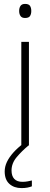

<svg xmlns="http://www.w3.org/2000/svg" viewBox="-20 -744 257 982"><path d="M128 -530V0H89V-530ZM108 -724Q127 -724 133.5 -714Q140 -704 140 -688Q140 -672 133.5 -662Q127 -652 108 -652Q92 -652 85 -662Q78 -672 78 -688Q78 -704 85 -714Q92 -724 108 -724ZM39 128Q39 156 53 171Q67 186 95 186Q109 186 122 183.5Q135 181 143 179V209Q133 213 120 215.5Q107 218 90 218Q52 218 28 196.5Q4 175 4 133Q4 108 15.5 84Q27 60 48.5 36Q70 12 102 -12L126 0Q92 28 65.5 59.5Q39 91 39 128Z"/></svg>

Font: Noto Sans Cham ExtraLight
Style: Regular
Weight: 250
Version: Version 2.002